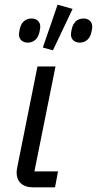

<svg xmlns="http://www.w3.org/2000/svg" viewBox="-20 -800 414 820"><path d="M290 -762 226 -780 163 -597 206 -585ZM98 -618C125 -618 143 -635 149 -665C151 -676 152 -681 152 -686C152 -709 135 -721 115 -721C88 -721 70 -704 64 -674C62 -663 61 -658 61 -653C61 -630 78 -618 98 -618ZM320 -618C347 -618 365 -635 371 -665C373 -676 374 -681 374 -686C374 -709 357 -721 337 -721C310 -721 292 -704 286 -674C284 -663 283 -658 283 -653C283 -630 300 -618 320 -618ZM228 -68H127L217 -516H140L54 -87C52 -77 51 -70 51 -63C51 -26 74 0 121 0H215Z"/></svg>

Font: LVC Sans
Style: Italic
Weight: 400
Italic angle: -11.31°
Designer: Mike Abbink, Paul van der Laan, Pieter van Rosmalen
Foundry: Bold Monday
Version: Version 3.0